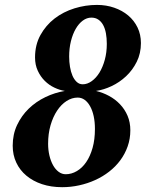

<svg xmlns="http://www.w3.org/2000/svg" viewBox="-20 -757 630 789"><path d="M250 -41Q273.9 -41 295.9 -54Q317.9 -66.9 334.2 -90.8Q350.6 -114.7 360.4 -149.2Q370.1 -183.6 370.1 -227.1Q370.1 -255.9 365 -279.5Q359.9 -303.2 350.3 -320.3Q340.8 -337.4 327.9 -346.7Q314.9 -356 299.3 -356Q275.4 -356 253.4 -341.8Q231.4 -327.6 214.6 -302.2Q197.8 -276.9 187.7 -242.2Q177.7 -207.5 177.7 -166Q177.7 -140.6 183.1 -117.9Q188.5 -95.2 198 -78.1Q207.5 -61 220.9 -51Q234.4 -41 250 -41ZM418.9 -576.7Q418.9 -600.1 415.3 -620.1Q411.6 -640.1 403.8 -654.3Q396 -668.5 384 -676.5Q372.1 -684.6 355.5 -684.6Q336.9 -684.6 320.3 -672.4Q303.7 -660.2 291.3 -638.7Q278.8 -617.2 271.5 -587.9Q264.2 -558.6 264.2 -524.4Q264.2 -502.9 267.6 -482.4Q271 -461.9 277.8 -446Q284.7 -430.2 295.2 -420.4Q305.7 -410.6 319.8 -410.6Q338.9 -410.6 356.9 -423.6Q375 -436.5 388.7 -458.7Q402.3 -481 410.6 -511.2Q418.9 -541.5 418.9 -576.7ZM378.4 -736.8Q416.5 -736.8 449.5 -725.3Q482.4 -713.9 506.8 -693.4Q531.2 -672.9 545.2 -644Q559.1 -615.2 559.1 -580.1Q559.1 -537.6 542 -503.2Q524.9 -468.8 498 -443.6Q471.2 -418.5 438.5 -403.1Q405.8 -387.7 374.5 -383.3Q402.8 -376.5 428.2 -362.8Q453.6 -349.1 473.1 -328.6Q492.7 -308.1 504.2 -281.2Q515.6 -254.4 515.6 -221.7Q515.6 -186.5 504.6 -155.5Q493.7 -124.5 474.4 -98.4Q455.1 -72.3 428.7 -51.8Q402.3 -31.2 371.1 -17.1Q339.8 -2.9 305.4 4.6Q271 12.2 235.4 12.2Q189.9 12.2 152.6 -0.2Q115.2 -12.7 88.4 -35.2Q61.5 -57.6 46.9 -88.9Q32.2 -120.1 32.2 -158.2Q32.2 -205.1 50.3 -243.4Q68.4 -281.7 98.1 -310.5Q127.9 -339.4 166.5 -357.9Q205.1 -376.5 246.6 -383.3Q225.1 -386.7 203.4 -397Q181.6 -407.2 164.1 -424.6Q146.5 -441.9 135.3 -466.1Q124 -490.2 124 -521Q124 -572.8 146.2 -613Q168.5 -653.3 204.3 -680.9Q240.2 -708.5 285.9 -722.7Q331.5 -736.8 378.4 -736.8Z"/></svg>

Font: Charis SIL Am
Style: Bold Italic
Weight: 700
Italic angle: -11°
Foundry: SIL International
Version: Version 5.000